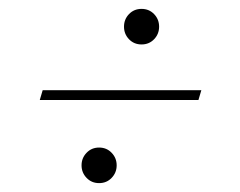

<svg xmlns="http://www.w3.org/2000/svg" viewBox="-20 -431 540 432"><path d="M298.5 -411Q315.5 -411 326.8 -399.2Q338 -387.5 338 -371Q338 -354.5 326.8 -342.8Q315.5 -331 298.5 -331Q281.5 -331 270.2 -342.8Q259 -354.5 259 -371Q259 -387.5 270.2 -399.2Q281.5 -411 298.5 -411ZM76 -228H433L426.5 -206H69.5ZM203 -99Q220 -99 231.2 -87.2Q242.5 -75.5 242.5 -59Q242.5 -42.5 231.2 -30.8Q220 -19 203 -19Q186 -19 174.8 -30.8Q163.5 -42.5 163.5 -59Q163.5 -75.5 174.8 -87.2Q186 -99 203 -99Z"/></svg>

Font: Newsreader Text ExtraLight
Style: Italic
Weight: 275
Italic angle: -17°
Designer: Hugues Gentile
Foundry: Production Type
Version: Version 1.001